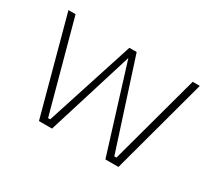

<svg xmlns="http://www.w3.org/2000/svg" viewBox="-102 -683 959 866"><g transform="rotate(30 378.0 -250.0)"><path d="M36 -500H73L200 -32H211L359 -490H397L545 -32H556L683 -500H720L585 0H517L378 -448L239 0H171Z"/></g></svg>

Font: Titillium Web[RUS by Daymarius]
Style: Regular
Weight: 200
Designer: Cyrillization by Daymarius
Foundry: Cyrillization by Daymarius
Version: Version 1.002 September 11, 2018